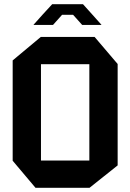

<svg xmlns="http://www.w3.org/2000/svg" viewBox="-20 -889 616 909"><path d="M148 0 40 -128V-603L173 -714H428L537 -586V-106L404 0ZM174 -585V-129H403V-585ZM181 -819 227 -869H373L418 -819L460 -772V-771H369L326 -819H274L231 -771H139V-772Z"/></svg>

Font: Foldit Thin SemiBold
Style: Regular
Weight: 600
Version: Version 1.003